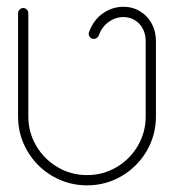

<svg xmlns="http://www.w3.org/2000/svg" viewBox="-20 -547 521 575"><path d="M34.1 -198.1V-507.4Q34.1 -513.7 38.7 -518.3Q43.3 -523 49.6 -523Q55.9 -523 60.4 -518.3Q64.8 -513.7 64.8 -507.4V-198.1Q64.8 -150.7 88.5 -110.4Q112.2 -70 152.6 -46.3Q193 -22.6 240.7 -22.6Q288.5 -22.6 328.9 -46.3Q369.3 -70 392.8 -110.4Q416.3 -150.7 416.3 -198.1V-424.4Q416.3 -444.4 407.8 -460.7Q399.3 -477 384.1 -486.5Q368.9 -495.9 349.6 -495.9Q325.9 -495.9 305.6 -481.5Q285.2 -467 275.6 -440.4Q273.7 -435.9 269.8 -433.1Q265.9 -430.4 261.1 -430.4Q254.1 -430.4 249.8 -435.2Q245.6 -440 245.6 -445.9Q245.6 -448.9 246.7 -451.1Q260 -487.4 288.1 -507Q316.3 -526.7 349.6 -526.7Q377.4 -526.7 399.6 -513.1Q421.9 -499.6 434.4 -476.3Q447 -453 447 -424.4V-198.1Q447 -142.2 419.3 -94.8Q391.5 -47.4 344.1 -19.6Q296.7 8.1 240.7 8.1Q184.8 8.1 137.2 -19.6Q89.6 -47.4 61.9 -94.8Q34.1 -142.2 34.1 -198.1Z"/></svg>

Font: 26F Galaxy Hebrew Ultra Light
Style: Regular
Weight: 200
Designer: C₂₉H₂₅N₃O₅
Version: Version 1.000